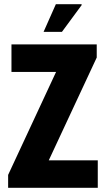

<svg xmlns="http://www.w3.org/2000/svg" viewBox="-20 -901 506 921"><path d="M19 0V-62L249 -556H35V-688H444V-625L214 -132H449V0ZM189 -748 248 -881H371L372 -877L277 -748Z"/></svg>

Font: Archivo ExtraCondensed ExtraBold
Style: Regular
Weight: 800
Width: 2
Designer: Hector Gatti
Foundry: Omnibus-Type
Version: Version 2.001